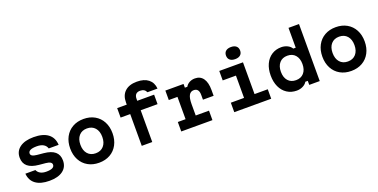

<svg xmlns="http://www.w3.org/2000/svg" viewBox="-20 -1769 5289 2683"><g transform="rotate(-20 2625.0 -427.0)"><path d="M387.9 -116.9Q448.1 -116.9 478.2 -132Q508.2 -147.1 508.2 -177.3Q508.2 -200.6 487 -214Q465.7 -227.4 420.5 -232.1L321.4 -241.5Q211.4 -251.9 157.2 -298Q102.9 -344.1 102.9 -428Q102.9 -523.2 176.8 -577.5Q250.8 -631.8 382 -631.8Q520.5 -631.8 595.6 -575.1Q670.7 -518.5 676.3 -410.6H529Q517.3 -451.4 479.9 -473.8Q442.5 -496.2 381.3 -496.2Q317.8 -496.2 285.7 -480.8Q253.7 -465.4 253.7 -434.6Q253.7 -412.5 274.9 -399.5Q296.2 -386.4 341.4 -381.7L440.5 -372.3Q551.1 -361.9 605 -315.5Q659 -269.1 659 -185.2Q659 -88.6 587.5 -35Q516.1 18.6 387.3 18.6Q255.7 18.6 182.8 -34.9Q109.8 -88.3 101.5 -190.6H250.5Q264.9 -155.7 299.8 -136.3Q334.7 -116.9 387.9 -116.9Z M810.3 -306.6Q810.3 -403.4 849.6 -477.1Q888.9 -550.8 959.9 -591.3Q1030.9 -631.8 1124.9 -631.8Q1218.9 -631.8 1290 -591.3Q1361.1 -550.8 1400.4 -477.1Q1439.7 -403.4 1439.7 -306.6Q1439.7 -209.7 1400.4 -136Q1361.1 -62.3 1290.1 -21.9Q1219.1 18.6 1125.1 18.6Q1031.1 18.6 960 -21.9Q888.9 -62.3 849.6 -136Q810.3 -209.7 810.3 -306.6ZM1287.7 -306.6Q1287.7 -391.8 1244.2 -441.4Q1200.7 -491 1125.1 -491Q1049.5 -491 1005.9 -441.4Q962.3 -391.8 962.3 -306.6Q962.3 -221.3 1005.8 -171.8Q1049.3 -122.2 1124.9 -122.2Q1200.5 -122.2 1244.1 -171.8Q1287.7 -221.3 1287.7 -306.6Z M1763 0V-472.3H1620.3V-613.1H1763V-646.2Q1763 -751.1 1825.9 -808.8Q1888.8 -866.6 2003.3 -866.6Q2111.4 -866.6 2173.8 -817Q2236.2 -767.4 2243.5 -676.9H2094.2Q2081.8 -705 2059.4 -718.4Q2037 -731.8 2003.3 -731.8Q1961.8 -731.8 1940.4 -709.3Q1919 -686.9 1919 -642.7V-613.1H2169.7V-472.3H1919V0Z M2607.2 -613.1V-557.9H2643.8Q2662.8 -592.5 2699.4 -612.2Q2736 -631.8 2781.7 -631.8Q2861 -631.8 2903.4 -572Q2945.8 -512.3 2945.8 -399V-313.7H2787.1V-384.3Q2787.1 -434 2768 -458.5Q2748.9 -483.1 2710.2 -483.1Q2662.7 -483.1 2639.6 -440.5Q2616.5 -397.9 2616.5 -310.8V-140.8H2814V0H2350.3V-140.8H2465.8V-472.3H2336.9V-613.1Z M3491.3 -613.1V-140.8H3688V0H3138.6V-140.8H3335.3V-472.3H3138.6V-613.1ZM3300.2 -781.8Q3300.2 -824.4 3327.6 -848Q3355.1 -871.7 3405.3 -871.7Q3455.5 -871.7 3482.9 -848Q3510.4 -824.4 3510.4 -781.8Q3510.4 -739.2 3482.9 -715.6Q3455.5 -692 3405.3 -692Q3355.1 -692 3327.6 -715.6Q3300.2 -739.2 3300.2 -781.8Z M3791.7 -306.7Q3791.7 -402.7 3825.5 -475.8Q3859.3 -548.8 3921.4 -589Q3983.5 -629.1 4064.3 -629.1Q4114.1 -629.1 4156.1 -608.1Q4198.1 -587.1 4217.1 -553.1H4253.7V-848H4409.7V0H4253.7V-60H4217.1Q4197.9 -26 4156.1 -5Q4114.3 16 4064.3 16Q3983.5 16 3921.4 -24.3Q3859.3 -64.6 3825.5 -137.6Q3791.7 -210.6 3791.7 -306.7ZM4264.3 -306.7Q4264.3 -390.8 4221.5 -439.6Q4178.8 -488.3 4104 -488.3Q4029.2 -488.3 3986.5 -439.4Q3943.7 -390.5 3943.7 -306.5Q3943.7 -222.4 3986.5 -173.6Q4029.2 -124.8 4104 -124.8Q4178.8 -124.8 4221.5 -173.7Q4264.3 -222.6 4264.3 -306.7Z M4560.3 -306.6Q4560.3 -403.4 4599.6 -477.1Q4638.9 -550.8 4709.9 -591.3Q4780.9 -631.8 4874.9 -631.8Q4968.9 -631.8 5040 -591.3Q5111.1 -550.8 5150.4 -477.1Q5189.7 -403.4 5189.7 -306.6Q5189.7 -209.7 5150.4 -136Q5111.1 -62.3 5040.1 -21.9Q4969.1 18.6 4875.1 18.6Q4781.1 18.6 4710 -21.9Q4638.9 -62.3 4599.6 -136Q4560.3 -209.7 4560.3 -306.6ZM5037.7 -306.6Q5037.7 -391.8 4994.2 -441.4Q4950.7 -491 4875.1 -491Q4799.5 -491 4755.9 -441.4Q4712.3 -391.8 4712.3 -306.6Q4712.3 -221.3 4755.8 -171.8Q4799.3 -122.2 4874.9 -122.2Q4950.5 -122.2 4994.1 -171.8Q5037.7 -221.3 5037.7 -306.6Z"/></g></svg>

Font: Martian Mono Custom sWd Rg
Style: Regular
Weight: 400
Width: 6
Monospace: yes
Designer: Alex Havermale
Foundry: Evil Martians
Version: Version 1.000